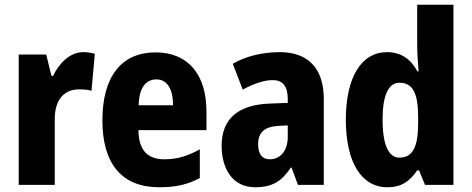

<svg xmlns="http://www.w3.org/2000/svg" viewBox="-20 -780 1991 810"><path d="M331 -560C274 -560 228 -511 204 -460H197L175 -550H59V0H211V-277C211 -363 253 -403 314 -403C337 -403 353 -401 366 -397L380 -553C363 -558 346 -560 331 -560Z M636 -559C494 -559 412 -459 412 -272C412 -89 494 10 652 10C722 10 774 -2 823 -29V-150C770 -121 727 -108 673 -108C600 -108 565 -149 564 -231H851V-309C851 -468 772 -559 636 -559ZM640 -445C685 -445 710 -405 710 -336H565C567 -413 597 -445 640 -445Z M1161 -560C1084 -560 1016 -542 962 -511L1004 -402C1052 -428 1095 -442 1131 -442C1172 -442 1194 -417 1194 -363V-346L1117 -343C986 -338 915 -280 915 -165C915 -67 962 10 1056 10C1130 10 1169 -16 1207 -73H1210L1237 0H1346V-363C1346 -493 1278 -560 1161 -560ZM1155 -249 1194 -251V-202C1194 -144 1162 -108 1119 -108C1087 -108 1069 -128 1069 -172C1069 -220 1095 -246 1155 -249Z M1614 10C1674 10 1708 -15 1740 -61H1748L1773 0H1893V-760H1740V-584C1740 -557 1743 -519 1746 -479H1741C1712 -532 1671 -560 1612 -560C1506 -560 1439 -456 1439 -275C1439 -95 1505 10 1614 10ZM1665 -115C1620 -115 1594 -167 1594 -276C1594 -378 1619 -431 1665 -431C1723 -431 1744 -384 1744 -286V-260C1744 -160 1721 -115 1665 -115Z"/></svg>

Font: Noto Sans Thai Looped Condensed ExtraBold
Style: Regular
Weight: 800
Width: 3
Designer: Sasikarn Vongin, Ben Mitchell
Foundry: The Fontpad Ltd
Version: Version 1.001